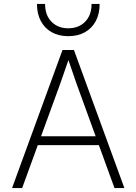

<svg xmlns="http://www.w3.org/2000/svg" viewBox="-20 -951 690 971"><path d="M143 -217V-262H507V-217ZM296 -698H354L609 0H559L367 -528L326 -647L284 -526L92 0H41ZM325 -768Q277 -768 241.5 -788Q206 -808 186.5 -844.5Q167 -881 167 -931H208Q208 -874 240.5 -841Q273 -808 325 -808Q378 -808 410.5 -841Q443 -874 443 -931H484Q484 -881 464.5 -844.5Q445 -808 409.5 -788Q374 -768 325 -768Z"/></svg>

Font: Azeret Mono Thin
Style: Regular
Weight: 100
Designer: Martin Vácha
Foundry: Displaay
Version: Version 1.002